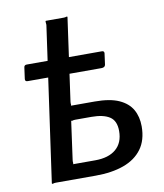

<svg xmlns="http://www.w3.org/2000/svg" viewBox="-84 -814 756 884"><g transform="rotate(-10 294.5 -371.5)"><path d="M87 0 189 -723Q189 -732 188 -737Q187 -742 191 -742H272Q281 -742 285.5 -744Q290 -746 291 -742L237 -356Q236 -348 237 -342.5Q238 -337 234 -337H347Q418 -337 460 -318Q502 -299 521 -265.5Q540 -232 540 -187Q540 -123 509.5 -81.5Q479 -40 423.5 -20Q368 0 292 0H106Q98 0 93 2Q88 4 87 0ZM197 -70H302Q365 -70 399.5 -99.5Q434 -129 434 -184Q434 -232 404.5 -251Q375 -270 320 -270H244Q236 -270 231 -268Q226 -266 225 -270L200 -89Q199 -81 200 -75.5Q201 -70 197 -70ZM59 -483Q46 -483 48 -496L55 -547Q56 -559 68 -559H419Q431 -559 430 -548L423 -496Q421 -483 404 -483Z"/></g></svg>

Font: Libre Franklin Medium
Style: Italic
Weight: 500
Italic angle: -8°
Designer: Pablo Impallari, Rodrigo Fuenzalida, Nhung Nguyen
Foundry: Impallari Type
Version: Version 3.000